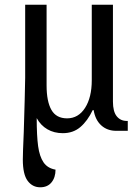

<svg xmlns="http://www.w3.org/2000/svg" viewBox="-20 -556 596 816"><path d="M77 122Q77 95 81 5Q86 -156 87 -225V-536H178V-193Q178 -125 198.5 -89Q219 -53 265 -53Q313 -53 341.5 -97.5Q370 -142 370 -215V-536H460V-124Q460 -82 476 -62Q492 -42 519 -42H523V0H474Q436 0 410.5 -23Q385 -46 378 -88H374Q352 -42 321.5 -16Q291 10 247 10Q210 10 181.5 -6.5Q153 -23 136 -54Q136 21 142 65Q148 109 165 134Q182 159 216 165Q216 198 199 219Q182 240 151 240Q118 240 97.5 212.5Q77 185 77 122Z"/></svg>

Font: Noto Serif Narrow
Style: Regular
Weight: 400
Width: 4
Designer: Monotype Design Team
Foundry: Monotype Imaging Inc.
Version: Version 1.001